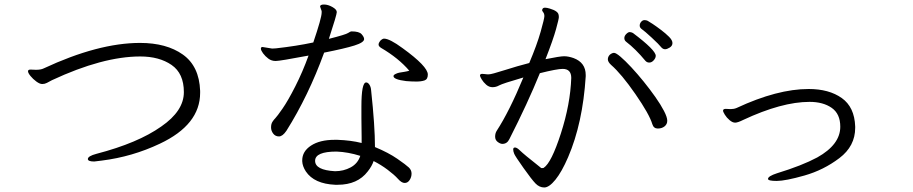

<svg xmlns="http://www.w3.org/2000/svg" viewBox="-20 -789 4040 850"><path d="M115 -481 139 -480Q161 -480 173 -486Q415 -599 600 -599Q717 -599 789.5 -547.5Q862 -496 866 -387V-378Q866 -237 688 -153Q566 -95 430 -78Q402 -74 397 -74Q369 -74 369 -85Q369 -98 407 -108Q591 -156 694 -229Q794 -298 794 -381Q794 -464 739.5 -501.5Q685 -539 601 -539Q435 -539 210 -434Q197 -427 187.5 -422Q178 -417 167 -417Q156 -417 141 -428Q126 -439 115 -452.5Q104 -466 104 -473.5Q104 -481 115 -481Z M1463 -31Q1501 -31 1532.5 -48Q1564 -65 1575 -99Q1521 -116 1470 -118Q1375 -118 1375 -77Q1375 -36 1463 -31ZM1580 -317Q1580 -424 1601 -424Q1609 -424 1615.5 -414Q1622 -404 1623 -389Q1640 -231 1640 -138Q1700 -113 1739 -86Q1778 -59 1790 -47.5Q1802 -36 1802 -20.5Q1802 -5 1793.5 8Q1785 21 1771.5 21Q1758 21 1742 3Q1726 -15 1696 -37.5Q1666 -60 1634 -76Q1627 -54 1608 -30Q1563 29 1475 29H1464Q1371 25 1334 -30Q1319 -53 1318 -75V-79Q1318 -119 1357 -144.5Q1396 -170 1461 -170H1474Q1533 -168 1581 -156V-179L1580 -266ZM1792 -476Q1744 -532 1667 -577Q1656 -584 1656 -591.5Q1656 -599 1663 -608Q1673 -618 1680 -618Q1705 -618 1762 -576Q1874 -495 1874 -459Q1874 -438 1859.5 -433Q1845 -428 1823.5 -428Q1802 -428 1778 -430Q1722 -437 1722 -452Q1722 -457 1731 -461.5Q1740 -466 1748.5 -467.5Q1757 -469 1770 -471Q1783 -473 1792 -476ZM1142 -581 1185 -574 1202 -575Q1292 -585 1367 -601Q1404 -710 1404 -733V-740L1397 -760Q1397 -769 1414.5 -769Q1432 -769 1451.5 -758Q1471 -747 1471 -735.5Q1471 -724 1436 -617Q1511 -636 1521 -643Q1531 -650 1537 -650Q1570 -650 1581 -637.5Q1592 -625 1592 -616Q1592 -601 1549 -587.5Q1506 -574 1415 -556Q1345 -364 1248 -210Q1231 -185 1215 -185Q1199 -185 1189.5 -197.5Q1180 -210 1180 -225Q1180 -240 1186 -249.5Q1192 -259 1199.5 -266.5Q1207 -274 1231 -308.5Q1255 -343 1287.5 -407Q1320 -471 1346 -543Q1219 -519 1200.5 -519Q1182 -519 1168 -529.5Q1154 -540 1144.5 -553Q1135 -566 1135 -573.5Q1135 -581 1142 -581Z M2868 -239Q2855 -283 2793 -372.5Q2731 -462 2685 -502Q2671 -515 2671 -526.5Q2671 -538 2680 -547Q2690 -555 2698.5 -555Q2707 -555 2727.5 -537.5Q2748 -520 2775 -491Q2802 -462 2829.5 -428Q2857 -394 2881 -360Q2905 -326 2919.5 -298Q2934 -270 2934 -254.5Q2934 -239 2922 -229.5Q2910 -220 2892 -220Q2874 -220 2868 -239ZM2837 -520Q2794 -572 2751 -605Q2744 -611 2744 -620.5Q2744 -630 2752.5 -638.5Q2761 -647 2767.5 -647Q2774 -647 2782 -643Q2883 -567 2883 -542Q2883 -532 2874 -522Q2865 -512 2854.5 -512Q2844 -512 2837 -520ZM2909 -578Q2897 -593 2865 -622.5Q2833 -652 2822.5 -659Q2812 -666 2812 -675.5Q2812 -685 2818.5 -692.5Q2825 -700 2833 -700Q2841 -700 2847 -697Q2853 -694 2869.5 -683Q2886 -672 2906.5 -656.5Q2927 -641 2942 -626Q2957 -611 2957 -598.5Q2957 -586 2945 -578.5Q2933 -571 2924.5 -571Q2916 -571 2909 -578ZM2395 -527Q2459 -540 2477.5 -540Q2496 -540 2519 -532Q2573 -512 2573 -457V-451Q2560 -244 2495 -93Q2467 -28 2439 6.5Q2411 41 2389.5 41Q2368 41 2351 23.5Q2334 6 2297.5 -45.5Q2261 -97 2256.5 -108Q2252 -119 2252 -127.5Q2252 -136 2260 -136Q2268 -136 2280 -124.5Q2292 -113 2312 -96.5Q2332 -80 2350 -66Q2368 -52 2376 -45H2382Q2386 -45 2387 -46Q2421 -68 2463 -198Q2505 -328 2509 -444Q2509 -484 2471 -484Q2446 -484 2370 -465Q2316 -332 2235 -173Q2225 -152 2204 -152Q2195 -152 2183.5 -160.5Q2172 -169 2172 -184Q2172 -199 2179 -210Q2235 -296 2297 -446Q2204 -419 2190 -411Q2176 -403 2160.5 -403Q2145 -403 2132.5 -414Q2120 -425 2112.5 -437.5Q2105 -450 2105 -454V-456Q2106 -462 2115 -462L2127 -461Q2132 -460 2136 -460H2145Q2156 -460 2214 -478.5Q2272 -497 2323 -510Q2357 -590 2373.5 -648.5Q2390 -707 2390 -717.5Q2390 -728 2385 -734.5Q2380 -741 2380 -743.5Q2380 -746 2382 -750Q2385 -755 2393 -755Q2401 -755 2414 -751Q2451 -740 2453 -723Q2454 -720 2454 -712.5Q2454 -705 2441.5 -659.5Q2429 -614 2395 -527Z M3193 -307 3215 -306Q3229 -306 3241 -311Q3421 -395 3560 -395Q3650 -395 3706.5 -355Q3763 -315 3766 -229V-223Q3766 -142 3696 -89Q3626 -36 3541.5 -12Q3457 12 3418.5 12Q3380 12 3380 3Q3380 -9 3420 -22Q3531 -56 3598 -92Q3700 -149 3700 -228Q3700 -285 3662 -311.5Q3624 -338 3564 -338Q3441 -338 3270 -258Q3246 -246 3234.5 -246Q3223 -246 3210 -257Q3197 -268 3189 -281Q3181 -294 3181 -299Q3181 -307 3193 -307Z"/></svg>

Font: LXGW WenKai
Style: Regular
Weight: 400
Designer: LXGW / Fontworks Inc.
Foundry: LXGW / Fontworks Inc.
Version: Version 1.520; June 14, 2025